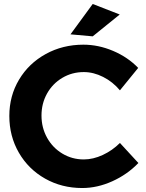

<svg xmlns="http://www.w3.org/2000/svg" viewBox="-20 -936 734 967"><path d="M402 -573Q343 -573 294 -544Q245 -515 217 -465Q189 -415 189 -354Q189 -293 217 -242.5Q245 -192 294 -162.5Q343 -133 402 -133Q449 -133 497.5 -155.5Q546 -178 584 -216L677 -115Q621 -57 545.5 -23Q470 11 394 11Q291 11 207 -36.5Q123 -84 75 -167Q27 -250 27 -352Q27 -453 76 -535Q125 -617 210.5 -664Q296 -711 400 -711Q476 -711 550 -679.5Q624 -648 676 -594L584 -481Q548 -524 499.5 -548.5Q451 -573 402 -573ZM447 -916 583 -863 447 -753 335 -763Z"/></svg>

Font: Montserrat arm2 SemiBold
Style: Regular
Weight: 600
Designer: Julieta Ulanovsky
Foundry: Julieta Ulanovsky
Version: Version 6.000